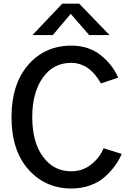

<svg xmlns="http://www.w3.org/2000/svg" viewBox="-20 -1030 720 1067"><path d="M43.9 -378.9Q43.9 -562.5 136.7 -669.4Q229.5 -776.4 377 -776.4Q471.7 -776.4 538.1 -724.6Q604.5 -672.9 636.7 -598.6L541 -566.4Q476.6 -680.7 375 -680.7Q276.4 -680.7 217.8 -598.1Q159.2 -515.6 159.2 -378.9Q159.2 -240.2 218.8 -159.2Q278.3 -78.1 375 -78.1Q438.5 -78.1 485.8 -115.2Q533.2 -152.3 555.7 -206.1L656.2 -174.8Q641.6 -139.6 619.1 -108.9Q596.7 -78.1 563.5 -47.9Q530.3 -17.6 481.9 0Q433.6 17.6 377 17.6Q232.4 17.6 138.2 -87.9Q43.9 -193.4 43.9 -378.9ZM160.2 -835 326.2 -1009.8H419.9L588.9 -835H475.6L373 -953.1L273.4 -835Z"/></svg>

Font: Gothic A1 SemiBold
Style: Regular
Weight: 600
Version: Version 2.50